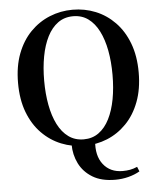

<svg xmlns="http://www.w3.org/2000/svg" viewBox="-63 -813 911 1094"><g transform="rotate(-5 392.5 -266.0)"><path d="M552.4 227Q473.3 227 422.3 195.9Q371.3 164.8 346.2 114.3Q321.1 63.7 321.1 4.9V-5H456.6Q448 80.5 487.5 130.8Q527 181.1 598.2 181.1Q621.3 181.1 640.6 177.5Q660 174 681.8 164.5L692.7 191.4Q663.5 208.4 627 217.7Q590.5 227 552.4 227ZM392.9 18.6Q324.2 18.6 261.8 -6.5Q199.5 -31.6 151.1 -81Q102.7 -130.4 75.1 -202.8Q47.6 -275.2 47.6 -370.5Q47.6 -464.8 75.1 -537.3Q102.7 -609.9 151.1 -659.3Q199.5 -708.6 261.8 -734Q324.2 -759.4 392.9 -759.4Q462.5 -759.4 524.4 -734.3Q586.3 -709.2 634.4 -659.8Q682.6 -610.4 710.1 -537.9Q737.7 -465.3 737.7 -370.5Q737.7 -276.2 710.1 -203.4Q682.6 -130.6 634.4 -81.3Q586.3 -31.9 524.4 -6.6Q462.5 18.6 392.9 18.6ZM392.9 -18Q442.6 -18 479.3 -44.8Q515.9 -71.5 540 -119.4Q564.1 -167.3 576.1 -231.5Q588 -295.6 588 -370.5Q588 -445.3 576.1 -509.2Q564.1 -573 540 -620.8Q515.9 -668.7 479.3 -695.5Q442.6 -722.2 392.9 -722.2Q343.1 -722.2 306.2 -695.5Q269.3 -668.7 245.1 -620.8Q220.9 -573 209 -509.2Q197 -445.3 197 -370.5Q197 -295.6 209 -231.5Q220.9 -167.3 245.1 -119.4Q269.3 -71.5 306.2 -44.8Q343.1 -18 392.9 -18Z"/></g></svg>

Font: Early Summer Mincho VF
Style: Regular
Weight: 250
Designer: GuiWonder
Version: Version 1.002